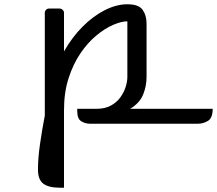

<svg xmlns="http://www.w3.org/2000/svg" viewBox="-20 -580 1017 900"><path d="M190 -38V-520Q190 -528 196 -534Q202 -540 210 -540H259Q267 -540 273.5 -534Q280 -528 280 -520V-339Q318 -406 367.5 -455.5Q417 -505 471.5 -532.5Q526 -560 577 -560Q630 -560 648.5 -534Q667 -508 667 -470V-219Q667 -177 651 -137Q635 -97 590 -70H977Q977 -27 955 -13.5Q933 0 907 0H402Q380 0 361 -11.5Q342 -23 342 -60V-70H433Q472 -70 499.5 -85Q527 -100 544 -123.5Q561 -147 569 -172.5Q577 -198 577 -219V-480Q549 -480 510.5 -463.5Q472 -447 431.5 -413.5Q391 -380 357 -330Q323 -280 301.5 -213.5Q280 -147 280 -63V300H263Q208 300 183 281Q158 262 158 215Q158 162 167.5 95.5Q177 29 190 -38Z"/></svg>

Font: Warnes
Style: Regular
Weight: 400
Designer: Eduardo Rodriguez Tunni
Foundry: Eduardo Rodriguez Tunni
Version: Version 1.002; ttfautohint (v1.8.4.7-5d5b);gftools[0.9.23]